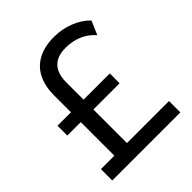

<svg xmlns="http://www.w3.org/2000/svg" viewBox="-201 -853 979 979"><g transform="rotate(-45 288.0 -364.0)"><path d="M42 0V-82H139V-324H42V-395H139V-516Q139 -582 162.5 -629.5Q186 -677 233 -702.5Q280 -728 350 -728Q406 -728 457.5 -708Q509 -688 544 -652L512 -578Q479 -615 438.5 -631Q398 -647 352 -647Q311 -647 284 -632.5Q257 -618 243.5 -590Q230 -562 230 -520V-395H419V-324H230V-82H533V0Z"/></g></svg>

Font: Nunitoga
Style: Medium
Weight: 500
Designer: Vernon Adams
Foundry: Vernon Adams
Version: Version 1.0